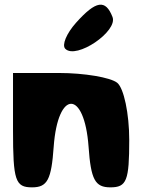

<svg xmlns="http://www.w3.org/2000/svg" viewBox="-20 -856 611 826"><path d="M36 -296C36 -79 46 -50 118 -50C184 -50 201 -83 211 -225C229 -471 343 -471 361 -225C371 -83 389 -50 455 -50C525 -50 536 -79 536 -254C536 -366 513 -477 484 -500C455 -523 342 -542 234 -542H36ZM307 -758C266 -712 245 -662 261 -646C308 -599 488 -721 464 -783C434 -860 393 -854 307 -758Z"/></svg>

Font: Hussar Skorodowane
Style: Bold
Weight: 700
Foundry: Cannot Into Space Fonts
Version: Version 0.892